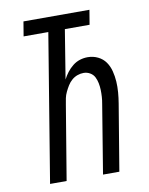

<svg xmlns="http://www.w3.org/2000/svg" viewBox="-83 -796 666 857"><g transform="rotate(-10 250.0 -367.5)"><path d="M74 0 184 -669H72L83 -735H382L371 -669H259L223 -447Q231 -463 242.5 -478Q254 -493 269 -505Q284 -517 301.5 -522.5Q319 -528 337 -528Q362 -528 383.5 -517.5Q405 -507 418 -488.5Q431 -470 437 -446.5Q443 -423 444.5 -399Q446 -375 444 -350Q442 -325 438 -301L388 0H314L365 -311Q368 -327 369 -343Q370 -359 369.5 -374.5Q369 -390 366 -405Q363 -420 356.5 -433Q350 -446 336.5 -454Q323 -462 307 -462Q293 -462 279 -457Q265 -452 253.5 -442Q242 -432 234 -419Q226 -406 219.5 -392.5Q213 -379 210 -365Q207 -351 205 -337L149 0Z"/></g></svg>

Font: Iosevka Term Curly
Style: Italic
Weight: 400
Italic angle: -9°
Designer: Belleve Invis
Foundry: Belleve Invis
Version: Version 32.3.0